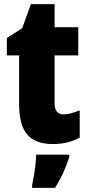

<svg xmlns="http://www.w3.org/2000/svg" viewBox="-20 -684 426 925"><path d="M287 -133Q305 -133 324 -138.5Q343 -144 364 -152V-21Q336 -6 304.5 2Q273 10 233 10Q152 10 112 -35Q72 -80 72 -182V-417H13V-501L87 -548L129 -664H243V-553H357V-417H243V-187Q243 -133 287 -133ZM314 72Q301 112 284.5 148.5Q268 185 245 221H135V207Q139 189 143.5 162Q148 135 151 108Q154 81 154 61H314Z"/></svg>

Font: Noto Sans Thai Cond Blk
Style: Regular
Weight: 900
Width: 3
Designer: Monotype Design Team
Foundry: Monotype Imaging Inc.
Version: Version 2.002; ttfautohint (v1.8.4.7-5d5b)